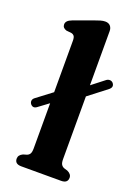

<svg xmlns="http://www.w3.org/2000/svg" viewBox="-143 -805 623 866"><g transform="rotate(20 169.0 -372.0)"><path d="M21 -278Q15 -286 16.2 -294.5Q17.5 -303 25.5 -309L99.5 -365V-612Q99.5 -627.5 94.8 -634Q90 -640.5 81 -642.5L56.5 -645Q37 -651 37 -668Q37 -686.5 64 -696.5L152.5 -729Q172 -736 184.5 -739.8Q197 -743.5 207.5 -743.5Q223.5 -743.5 232 -734Q240.5 -724.5 240.5 -709.5V-449.5L301.5 -497Q309 -502.5 318 -502Q327 -501.5 333 -494.5Q345.5 -478.5 328.5 -464L240.5 -396V-95.5Q240.5 -77.5 245.5 -69.5Q250.5 -61.5 259.5 -58L276 -53Q297 -43.5 297 -26Q297 0 265.5 0H74.5Q43 0 43 -26Q43 -43.5 63.5 -53L80.5 -58Q90 -61.5 94.8 -69.5Q99.5 -77.5 99.5 -95.5V-312L51 -276Q34 -263 21 -278Z"/></g></svg>

Font: Fraunces 9pt S050 SemiBold
Style: Regular
Weight: 600
Version: Version 1.000; ttfautohint (v1.8.3)